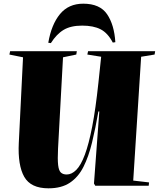

<svg xmlns="http://www.w3.org/2000/svg" viewBox="-20 -1008 862 1042"><path d="M703 -28 789 -18 787 0H497L490 -12L519 -403H514Q498 -311 479.5 -234.5Q461 -158 433 -102.5Q405 -47 359.5 -16.5Q314 14 243 14Q147 14 111.5 -48.5Q76 -111 82 -232L105 -697L31 -712L35 -730H397L394 -712L322 -697L295 -202Q292 -143 295.5 -112.5Q299 -82 310.5 -71.5Q322 -61 342 -61Q369 -61 394 -86Q419 -111 440.5 -168.5Q462 -226 480.5 -321.5Q499 -417 514 -558L529 -700L454 -712L458 -730H822L819 -712L746 -700ZM592 -777Q565 -829 526 -849Q487 -869 426 -869Q364 -869 325.5 -846Q287 -823 256 -774L242 -776Q259 -875 305.5 -931.5Q352 -988 432 -988Q522 -988 561 -931Q600 -874 606 -779Z"/></svg>

Font: Literata 72pt Black
Style: Italic
Weight: 900
Italic angle: -2°
Designer: Latin by Veronika Burian and Jose Scaglione. Greek by Irene Vlachou. Cyrillic by Vera Evstafieva
Foundry: TypeTogether
Version: Version 3.002